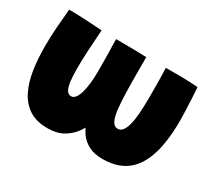

<svg xmlns="http://www.w3.org/2000/svg" viewBox="-108 -712 976 890"><g transform="rotate(30 380.0 -267.0)"><path d="M222 -3.5Q161.5 -3.5 122.8 -29.2Q84 -55 62 -99.8Q40 -144.5 31.2 -202.8Q22.5 -261 22.5 -325.5Q22.5 -375.5 26.2 -427.8Q30 -480 35 -530Q75 -530 123.5 -527.5Q172 -525 213 -522Q208.5 -460 205.8 -407.8Q203 -355.5 203 -314.5Q203 -273.5 206.5 -244.8Q210 -216 218.8 -201.2Q227.5 -186.5 242.5 -186.5Q255.5 -186.5 265.2 -199Q275 -211.5 281.2 -233.8Q287.5 -256 290.8 -285.8Q294 -315.5 294 -350Q294 -389.5 293.5 -433.2Q293 -477 291.5 -520.5Q309 -520.5 340 -520.2Q371 -520 402.8 -519.5Q434.5 -519 454.5 -518Q454.5 -503 454.5 -488.5Q454.5 -474 454.5 -460Q454.5 -386.5 455.8 -331.2Q457 -276 461.8 -238.8Q466.5 -201.5 476.8 -182.8Q487 -164 505 -164Q520.5 -164 531 -177.5Q541.5 -191 548 -216.5Q554.5 -242 557.2 -277.8Q560 -313.5 560 -357.5Q560 -382 560 -408.2Q560 -434.5 559.5 -462.8Q559 -491 558 -520.5Q575.5 -520.5 597 -520.5Q618.5 -520.5 640 -520.5Q659.5 -520.5 687.2 -519Q715 -517.5 729.5 -516.5Q731.5 -494.5 733.2 -461.2Q735 -428 736.2 -395.5Q737.5 -363 737.5 -342.5Q737.5 -276 729.2 -222.8Q721 -169.5 704 -129.2Q687 -89 660.5 -61.8Q634 -34.5 597.5 -21Q561 -7.5 513.5 -7.5Q470 -7.5 441 -22.5Q412 -37.5 395 -60Q378 -82.5 369.5 -105.8Q361 -129 358.2 -146.2Q355.5 -163.5 355.5 -167.5L395.5 -160.5Q395.5 -147.5 386.5 -121.8Q377.5 -96 357.5 -68.8Q337.5 -41.5 304.2 -22.5Q271 -3.5 222 -3.5Z"/></g></svg>

Font: Grandstander Thin Black
Style: Regular
Weight: 900
Version: Version 1.200